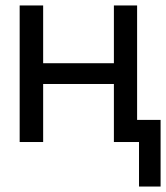

<svg xmlns="http://www.w3.org/2000/svg" viewBox="-20 -520 608 703"><path d="M52 -500H138V-288.5H397V-500H482V-81H568V163H489V0H397V-212.5H138V0H52Z"/></svg>

Font: Overused Grotesk
Style: Regular
Weight: 450
Version: Version 0.004